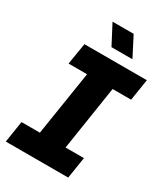

<svg xmlns="http://www.w3.org/2000/svg" viewBox="-215 -989 953 1087"><g transform="rotate(30 262.0 -445.0)"><path d="M6 0 28 -140H148L214 -560H93L116 -700H524L502 -560H381L316 -140H436L414 0ZM257 -762 190 -890H328L394 -762Z"/></g></svg>

Font: MuseoModerno Thin
Style: Bold Italic
Weight: 700
Italic angle: -9°
Version: Version 1.003